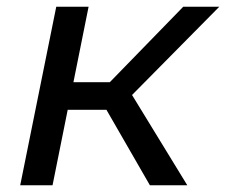

<svg xmlns="http://www.w3.org/2000/svg" viewBox="-20 -550 671 570"><path d="M372 -268 536 0H425L296 -224H181L136 0H40L147 -530H243L198 -306H306L524 -530H631Z"/></svg>

Font: Montserrat Alternates Medium
Style: Italic
Weight: 500
Italic angle: -11.3°
Designer: Julieta Ulanovsky
Foundry: Julieta Ulanovsky
Version: Version 7.200